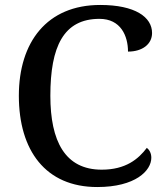

<svg xmlns="http://www.w3.org/2000/svg" viewBox="-20 -744 669 774"><path d="M372 10C526 10 590 -56 590 -108C590 -127 582 -140 572 -148C538 -103 487 -60 390 -60C242 -60 183 -175 183 -358C183 -556 236 -668 381 -668C467 -668 496 -599 496 -536C554 -536 593 -566 593 -611C593 -675 525 -724 384 -724C169 -724 56 -574 56 -358C56 -137 164 10 372 10Z"/></svg>

Font: Noto Serif Yezidi Medium
Style: Regular
Weight: 500
Designer: Dalton Maag Ltd
Foundry: Dalton Maag Ltd
Version: Version 1.001